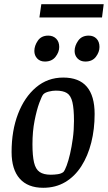

<svg xmlns="http://www.w3.org/2000/svg" viewBox="-20 -881 512 911"><path d="M185 10Q112 10 73.5 -33.5Q35 -77 35 -160Q35 -261 65.5 -340.5Q96 -420 151 -466.5Q206 -513 280 -513Q355 -513 392 -469.5Q429 -426 429 -340Q429 -268 413 -204.5Q397 -141 366 -92.5Q335 -44 289.5 -17Q244 10 185 10ZM221 -52Q238 -52 254.5 -54.5Q271 -57 281 -65Q288 -73 296.5 -96Q305 -119 312.5 -151.5Q320 -184 325.5 -224Q331 -264 331 -307Q331 -365 323.5 -396.5Q316 -428 297.5 -439.5Q279 -451 245 -451Q229 -451 211.5 -446.5Q194 -442 186 -434Q179 -427 166.5 -393Q154 -359 144 -308Q134 -257 134 -197Q134 -142 141.5 -110Q149 -78 168 -65Q187 -52 221 -52ZM385 -589Q362 -589 348 -603.5Q334 -618 334 -639Q334 -664 351 -688Q368 -712 401 -712Q424 -712 438 -697.5Q452 -683 452 -658Q452 -634 435 -611.5Q418 -589 385 -589ZM193 -589Q170 -589 156.5 -603.5Q143 -618 143 -639Q143 -664 159.5 -688Q176 -712 209 -712Q232 -712 246.5 -697.5Q261 -683 261 -658Q261 -634 243.5 -611.5Q226 -589 193 -589ZM167 -798 176 -861H472L464 -798Z"/></svg>

Font: Faustina Light Medium
Style: Italic
Weight: 500
Italic angle: -8°
Version: Version 1.200